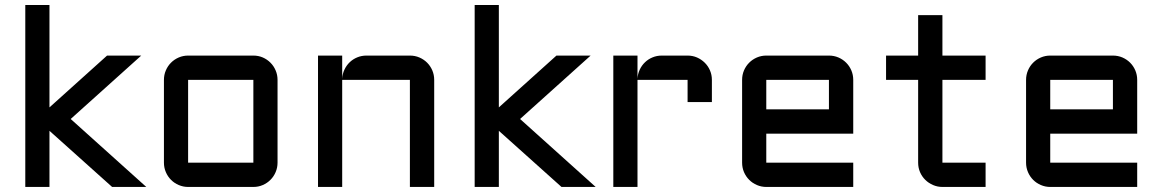

<svg xmlns="http://www.w3.org/2000/svg" viewBox="-20 -740 4602 760"><path d="M423.8 0 175.8 -222.2V0H80.1V-720.2H175.8V-314.9L403.8 -520H539.1L259.8 -269L559.1 0Z M1078.6 -96.2Q1078.6 -76.2 1071 -58.6Q1063.5 -41 1050.5 -28.1Q1037.6 -15.1 1020.3 -7.6Q1002.9 0 982.9 0H724.6Q705.1 0 687.5 -7.6Q669.9 -15.1 657 -28.1Q644 -41 636.5 -58.6Q628.9 -76.2 628.9 -96.2V-423.8Q628.9 -443.8 636.5 -461.4Q644 -479 657 -491.9Q669.9 -504.9 687.5 -512.5Q705.1 -520 724.6 -520H982.9Q1002.9 -520 1020.3 -512.5Q1037.6 -504.9 1050.5 -491.9Q1063.5 -479 1071 -461.4Q1078.6 -443.8 1078.6 -423.8ZM724.6 -423.8V-96.2H982.9V-423.8Z M1698.7 0H1602.5V-423.8H1334.5V0H1238.8V-520H1334.5V-428.2Q1335.4 -447.3 1343.3 -464.1Q1351.1 -481 1364 -493.4Q1377 -505.9 1394 -512.9Q1411.1 -520 1430.7 -520H1602.5Q1622.6 -520 1640.1 -512.5Q1657.7 -504.9 1670.7 -491.9Q1683.6 -479 1691.2 -461.4Q1698.7 -443.8 1698.7 -423.8Z M2202.6 0 1954.6 -222.2V0H1858.9V-720.2H1954.6V-314.9L2182.6 -520H2317.9L2038.6 -269L2337.9 0Z M2503.4 -423.8V0H2407.7V-520H2503.4V-428.2Q2504.4 -447.3 2512.2 -464.1Q2520 -481 2533 -493.4Q2545.9 -505.9 2563 -512.9Q2580.1 -520 2599.6 -520H2701.7Q2721.7 -520 2739 -512.5Q2756.3 -504.9 2769.5 -491.9Q2782.7 -479 2790.3 -461.4Q2797.9 -443.8 2797.9 -423.8V-335.9H2701.7V-423.8Z M3357.4 -210.9H3013.2V-96.2H3357.4V0H3013.2Q2993.7 0 2976.1 -7.6Q2958.5 -15.1 2945.6 -28.1Q2932.6 -41 2925 -58.6Q2917.5 -76.2 2917.5 -96.2V-423.8Q2917.5 -443.8 2925 -461.4Q2932.6 -479 2945.6 -491.9Q2958.5 -504.9 2976.1 -512.5Q2993.7 -520 3013.2 -520H3261.2Q3281.2 -520 3298.8 -512.5Q3316.4 -504.9 3329.3 -491.9Q3342.3 -479 3349.9 -461.4Q3357.4 -443.8 3357.4 -423.8ZM3013.2 -423.8V-307.1H3261.2V-423.8Z M3487.3 -520H3614.3V-680.2H3710.4V-520H3881.3V-423.8H3710.4V-96.2H3881.3V0H3710.4Q3690.9 0 3673.3 -7.6Q3655.8 -15.1 3642.6 -28.1Q3629.4 -41 3621.8 -58.6Q3614.3 -76.2 3614.3 -96.2V-423.8H3487.3Z M4481.4 -210.9H4137.2V-96.2H4481.4V0H4137.2Q4117.7 0 4100.1 -7.6Q4082.5 -15.1 4069.6 -28.1Q4056.6 -41 4049.1 -58.6Q4041.5 -76.2 4041.5 -96.2V-423.8Q4041.5 -443.8 4049.1 -461.4Q4056.6 -479 4069.6 -491.9Q4082.5 -504.9 4100.1 -512.5Q4117.7 -520 4137.2 -520H4385.3Q4405.3 -520 4422.9 -512.5Q4440.4 -504.9 4453.4 -491.9Q4466.3 -479 4473.9 -461.4Q4481.4 -443.8 4481.4 -423.8ZM4137.2 -423.8V-307.1H4385.3V-423.8Z"/></svg>

Font: Aldrich
Style: Regular
Weight: 400
Designer: Matthew Desmond
Foundry: Matthew Desmond
Version: Version 1.001 2011